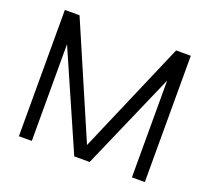

<svg xmlns="http://www.w3.org/2000/svg" viewBox="-121 -867 1115 1020"><g transform="rotate(20 436.0 -357.0)"><path d="M719 0V-547L480 0H393L153 -547V0H80V-714H163L436 -80L709 -714H792V0Z"/></g></svg>

Font: Arcon
Style: Regular
Weight: 400
Designer: M. Zarth
Foundry: martin zarth - visuelle & digitale kommunikation
Version: Version 1.131;PS 001.131;hotconv 1.0.70;makeotf.lib2.5.58329